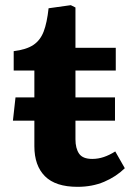

<svg xmlns="http://www.w3.org/2000/svg" viewBox="-20 -709 517 743"><path d="M280 14Q195 14 154 -27Q113 -68 113 -143V-242H30L40 -332H113V-436H33V-511Q82 -517 109 -535Q136 -553 149 -587Q162 -621 168 -677L254 -689L272 -680V-524H428V-436H272V-332H425V-242H272V-170Q272 -135 286 -114.5Q300 -94 337 -94Q360 -94 382 -101.5Q404 -109 426 -123L463 -58Q429 -25 383 -5.5Q337 14 280 14Z"/></svg>

Font: Literata 7pt
Style: Bold
Weight: 700
Designer: Latin by Veronika Burian and Jose Scaglione. Greek by Irene Vlachou. Cyrillic by Vera Evstafieva.
Foundry: TypeTogether
Version: Version 3.002